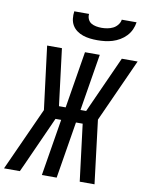

<svg xmlns="http://www.w3.org/2000/svg" viewBox="-120 -1027 849 1099"><g transform="rotate(10 304.5 -477.5)"><path d="M-19 0 148 -368 102 -735H188L229 -405H268L322 -735H408L354 -405H387L536 -735H628L462 -368L507 0H421L380 -330H341L287 0H201L255 -330H222L91 -39L73 0ZM379 -815Q357 -815 336 -817.5Q315 -820 295.5 -826.5Q276 -833 259.5 -845Q243 -857 233 -874Q223 -891 220.5 -912Q218 -933 221 -955H307Q305 -939 311.5 -924.5Q318 -910 330.5 -902.5Q343 -895 359 -892Q375 -889 391 -889Q407 -889 424 -892Q441 -895 456.5 -902.5Q472 -910 483.5 -924.5Q495 -939 497 -955H583Q580 -933 570.5 -912Q561 -891 545 -874Q529 -857 508.5 -845Q488 -833 466.5 -826.5Q445 -820 423 -817.5Q401 -815 379 -815Z"/></g></svg>

Font: Iosevka Md Ex Obl
Style: Regular
Weight: 500
Width: 7
Italic angle: -9°
Monospace: yes
Designer: Belleve Invis
Foundry: Belleve Invis
Version: Version 32.5.0; ttfautohint (v1.8.4)